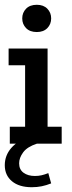

<svg xmlns="http://www.w3.org/2000/svg" viewBox="-20 -601 303 803"><path d="M21 0V-71H85V-328H16V-398H179V-71H238V0ZM134 -467Q105 -467 89 -483.5Q73 -500 73 -524Q73 -548 89 -564.5Q105 -581 134 -581Q162 -581 178 -564.5Q194 -548 194 -524Q194 -500 178 -483.5Q162 -467 134 -467ZM113 182Q60 182 30 157Q0 132 0 90Q0 49 27.5 17.5Q55 -14 106 -30L134 0Q94 13 77 36Q60 59 60 82Q60 108 78.5 121.5Q97 135 126 135Q141 135 154 132Q167 129 182 123L194 166Q174 174 154.5 178Q135 182 113 182Z"/></svg>

Font: Rokkitt SemiBold Medium
Style: Regular
Weight: 500
Version: Version 3.103